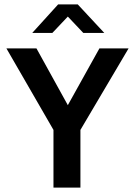

<svg xmlns="http://www.w3.org/2000/svg" viewBox="-20 -849 606 869"><path d="M145 -630 287 -373 430 -630H562L344 -261V0H222V-261L9 -630ZM243 -829H332L452 -700H357L287 -774L217 -700H126Z"/></svg>

Font: Mukta Vaani SemiBold
Style: Regular
Weight: 600
Designer: Noopur Datye, Girish Dalvi, Yashodeep Gholap, Pallavi Karambelkar
Foundry: Ek Type
Version: Version 2.538;PS 1.000;hotconv 16.6.51;makeotf.lib2.5.65220;